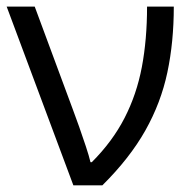

<svg xmlns="http://www.w3.org/2000/svg" viewBox="-20 -555 581 575"><path d="M0 -535.2H84L198.2 -227.1Q206.5 -205.6 217 -175.5Q227.5 -145.5 237.1 -116.7Q246.6 -87.9 251 -69.3H254.9Q316.9 -131.3 353 -201.7Q389.2 -272 404.8 -354.2Q420.4 -436.5 420.4 -535.2H500.5Q500.5 -429.2 481.2 -338.1Q461.9 -247.1 415.3 -164.3Q368.7 -81.5 286.6 0H199.7Z"/></svg>

Font: Wonky
Style: Regular
Weight: 400
Designer: Monotype Design Team
Foundry: Monotype Imaging Inc.
Version: Version 3.000